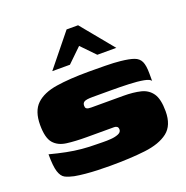

<svg xmlns="http://www.w3.org/2000/svg" viewBox="-113 -710 790 817"><g transform="rotate(-20 282.5 -301.5)"><path d="M252 3Q223 3 194.5 2Q166 1 139.5 -1.5Q113 -4 91 -8Q67 -13 51.5 -21Q36 -29 28 -54Q20 -79 20 -133Q58 -123 93 -116Q128 -109 161 -106Q194 -103 226 -103Q236 -103 254.5 -102.5Q273 -102 292.5 -103.5Q312 -105 326 -111Q340 -117 340 -129Q340 -138 335 -142Q330 -146 322 -146H198Q146 -146 108 -151Q70 -156 49.5 -180Q29 -204 29 -262Q29 -325 61 -355.5Q93 -386 153.5 -395.5Q214 -405 301 -405Q333 -405 374.5 -404.5Q416 -404 443 -401Q482 -397 503 -389.5Q524 -382 532.5 -364Q541 -346 541 -309V-275Q537 -285 510 -290Q483 -295 443.5 -296.5Q404 -298 360.5 -298Q317 -298 280 -298Q265 -298 254.5 -296.5Q244 -295 238.5 -290Q233 -285 233 -275Q233 -267 236.5 -263.5Q240 -260 246 -259Q252 -258 259 -258H404Q449 -258 482 -250Q515 -242 533 -216Q551 -190 551 -135Q551 -71 513.5 -42Q476 -13 409 -5Q342 3 252 3ZM156 -460 274 -606H326L446 -460H360L300 -522L236 -460Z"/></g></svg>

Font: Genos Thin Black
Style: Regular
Weight: 900
Version: Version 1.010